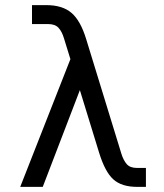

<svg xmlns="http://www.w3.org/2000/svg" viewBox="-20 -730 640 750"><path d="M59 0 255 -499 230 -580Q222 -607 208.5 -621.5Q195 -636 168 -636H105V-710H161Q224 -710 259.5 -679.5Q295 -649 317 -576L454 -130Q462 -104 475 -89Q488 -74 515 -74H550V0H516Q455 0 422.5 -29.5Q390 -59 367 -134L292 -378L147 0Z"/></svg>

Font: Geist Mono
Style: Regular
Weight: 400
Monospace: yes
Designer: Basement.studio, Andrés Briganti, Mateo Zaragoza
Foundry: Basement.studio, Vercel, Andrés Briganti, Guido Ferreyra, Mateo Zaragoza
Version: Version 1.500; ttfautohint (v1.8.4.7-5d5b)